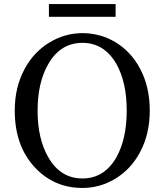

<svg xmlns="http://www.w3.org/2000/svg" viewBox="-20 -914 813 950"><path d="M388 16Q250 16 156 -82Q53 -189 53 -367Q53 -483 102 -573Q147 -657 225 -704Q301 -750 388 -750Q475 -750 550 -706Q628 -659 672 -576Q721 -486 721 -367Q721 -251 673 -161Q628 -77 551 -30Q475 16 388 16ZM388 -31Q495 -31 555 -134Q607 -226 607 -367Q607 -508 555 -599Q495 -702 388 -702Q280 -702 220 -599Q166 -507 166 -366.5Q166 -226 220 -134Q280 -31 388 -31ZM222 -831V-894H552V-831Z"/></svg>

Font: GenRyuMin TW M
Style: Regular
Weight: 500
Version: Version 1.501;PS 1;hotconv 16.6.51;makeotf.lib2.5.65220